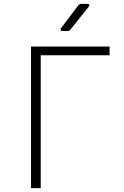

<svg xmlns="http://www.w3.org/2000/svg" viewBox="-20 -970 640 990"><path d="M140 0V-730H545V-685H190V0ZM302 -810Q295 -810 293 -814.5Q291 -819 295 -825L384 -943Q390 -950 399 -950H430Q438 -950 440 -945.5Q442 -941 437 -935L343 -817Q337 -810 328 -810Z"/></svg>

Font: Pitagon Sans Mono Thin
Style: Regular
Weight: 100
Monospace: yes
Designer: Travis Tran
Foundry: Pitagon
Version: Version 1.001; ttfautohint (v1.8.4.7-5d5b);gftools[0.9.26]